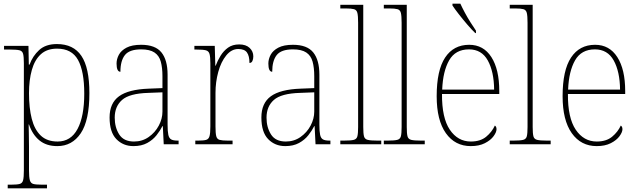

<svg xmlns="http://www.w3.org/2000/svg" viewBox="-20 -786 3476 1046"><path d="M22 240V220H43Q73 220 87.5 216Q102 212 106 195.5Q110 179 110 143V-442Q110 -476 106 -492Q102 -508 86.5 -512Q71 -516 35 -516H2V-536H135L137 -434H141Q158 -481 193.5 -513.5Q229 -546 290 -546Q380 -546 423.5 -481.5Q467 -417 467 -279Q467 -130 420 -60Q373 10 292 10Q233 10 195 -21Q157 -52 138 -108H136Q136 -93 137 -64Q138 -35 138 13V143Q138 179 142.5 195.5Q147 212 161 216Q175 220 205 220H236V240ZM294 -15Q366 -15 402.5 -83.5Q439 -152 439 -276Q439 -398 405 -459.5Q371 -521 291 -521Q236 -521 202.5 -490.5Q169 -460 153.5 -405Q138 -350 138 -278Q138 -198 153 -139Q168 -80 202 -47.5Q236 -15 294 -15Z M707 10Q651 10 614 -28Q577 -66 577 -146Q577 -224 628.5 -261.5Q680 -299 790 -303L865 -306V-371Q865 -417 856 -450Q847 -483 821.5 -500Q796 -517 749 -517Q685 -517 660.5 -486Q636 -455 636 -395Q615 -395 615 -440Q615 -464 627.5 -487.5Q640 -511 669.5 -526.5Q699 -542 749 -542Q826 -542 859.5 -500.5Q893 -459 893 -379V-107Q893 -70 897 -51.5Q901 -33 912.5 -26.5Q924 -20 948 -20H953V0H872L867 -99H865Q853 -75 833 -49.5Q813 -24 782 -7Q751 10 707 10ZM710 -15Q755 -15 790 -39.5Q825 -64 845 -101.5Q865 -139 865 -178V-283L788 -280Q685 -277 645 -241.5Q605 -206 605 -145Q605 -92 629.5 -53.5Q654 -15 710 -15Z M1044 0V-20H1059Q1089 -20 1103 -24Q1117 -28 1121.5 -44.5Q1126 -61 1126 -97V-441Q1126 -476 1121.5 -492Q1117 -508 1101.5 -512Q1086 -516 1051 -516H1039V-536H1150L1153 -428H1155Q1165 -455 1181.5 -482Q1198 -509 1222.5 -526.5Q1247 -544 1283 -544Q1320 -544 1340 -525Q1360 -506 1360 -479Q1360 -464 1355 -453.5Q1350 -443 1339 -443Q1339 -481 1325.5 -500Q1312 -519 1278 -519Q1241 -519 1212.5 -484Q1184 -449 1169 -394Q1154 -339 1154 -280V-97Q1154 -61 1158 -44.5Q1162 -28 1176.5 -24Q1191 -20 1221 -20H1247V0Z M1534 10Q1478 10 1441 -28Q1404 -66 1404 -146Q1404 -224 1455.5 -261.5Q1507 -299 1617 -303L1692 -306V-371Q1692 -417 1683 -450Q1674 -483 1648.5 -500Q1623 -517 1576 -517Q1512 -517 1487.5 -486Q1463 -455 1463 -395Q1442 -395 1442 -440Q1442 -464 1454.5 -487.5Q1467 -511 1496.5 -526.5Q1526 -542 1576 -542Q1653 -542 1686.5 -500.5Q1720 -459 1720 -379V-107Q1720 -70 1724 -51.5Q1728 -33 1739.5 -26.5Q1751 -20 1775 -20H1780V0H1699L1694 -99H1692Q1680 -75 1660 -49.5Q1640 -24 1609 -7Q1578 10 1534 10ZM1537 -15Q1582 -15 1617 -39.5Q1652 -64 1672 -101.5Q1692 -139 1692 -178V-283L1615 -280Q1512 -277 1472 -241.5Q1432 -206 1432 -145Q1432 -92 1456.5 -53.5Q1481 -15 1537 -15Z M1834 0V-20H1854Q1891 -20 1907 -24Q1923 -28 1927 -43.5Q1931 -59 1931 -94V-662Q1931 -699 1927 -715.5Q1923 -732 1908.5 -736Q1894 -740 1864 -740H1834V-760H1959V-94Q1959 -59 1963 -43.5Q1967 -28 1983.5 -24Q2000 -20 2036 -20H2057V0Z M2071 0V-20H2091Q2128 -20 2144 -24Q2160 -28 2164 -43.5Q2168 -59 2168 -94V-662Q2168 -699 2164 -715.5Q2160 -732 2145.5 -736Q2131 -740 2101 -740H2071V-760H2196V-94Q2196 -59 2200 -43.5Q2204 -28 2220.5 -24Q2237 -20 2273 -20H2294V0Z M2545 10Q2459 10 2409 -60.5Q2359 -131 2359 -262Q2359 -403 2405 -472.5Q2451 -542 2536 -542Q2614 -542 2657 -475Q2700 -408 2700 -290V-274H2388Q2387 -144 2430.5 -79.5Q2474 -15 2545 -15Q2597 -15 2628.5 -41Q2660 -67 2676 -102Q2685 -96 2685 -82Q2685 -66 2669 -44Q2653 -22 2621.5 -6Q2590 10 2545 10ZM2672 -298Q2671 -396 2637.5 -456.5Q2604 -517 2535 -517Q2461 -517 2427 -457.5Q2393 -398 2389 -298ZM2569 -606Q2550 -624 2525.5 -652.5Q2501 -681 2478.5 -710Q2456 -739 2445 -756V-766H2488Q2498 -744 2512.5 -717Q2527 -690 2543.5 -664Q2560 -638 2573 -619V-606Z M2757 0V-20H2777Q2814 -20 2830 -24Q2846 -28 2850 -43.5Q2854 -59 2854 -94V-662Q2854 -699 2850 -715.5Q2846 -732 2831.5 -736Q2817 -740 2787 -740H2757V-760H2882V-94Q2882 -59 2886 -43.5Q2890 -28 2906.5 -24Q2923 -20 2959 -20H2980V0Z M3231 10Q3145 10 3095 -60.5Q3045 -131 3045 -262Q3045 -403 3091 -472.5Q3137 -542 3222 -542Q3300 -542 3343 -475Q3386 -408 3386 -290V-274H3074Q3073 -144 3116.5 -79.5Q3160 -15 3231 -15Q3283 -15 3314.5 -41Q3346 -67 3362 -102Q3371 -96 3371 -82Q3371 -66 3355 -44Q3339 -22 3307.5 -6Q3276 10 3231 10ZM3358 -298Q3357 -396 3323.5 -456.5Q3290 -517 3221 -517Q3147 -517 3113 -457.5Q3079 -398 3075 -298Z"/></svg>

Font: Noto Serif Lao SemiCondensed Thin
Style: Regular
Weight: 100
Width: 4
Designer: Monotype Design Team
Foundry: Monotype Imaging Inc.
Version: Version 2.003; ttfautohint (v1.8.4.7-5d5b)